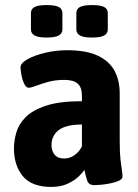

<svg xmlns="http://www.w3.org/2000/svg" viewBox="-20 -729 545 757"><path d="M182 8Q105 8 70 -34.5Q35 -77 35 -144Q35 -173 44 -205.5Q53 -238 80 -266Q107 -294 160.5 -312Q214 -330 303 -330V-353Q303 -384 286.5 -399Q270 -414 234 -414Q198 -414 169.5 -406Q141 -398 121.5 -390.5Q102 -383 93 -383Q83 -383 75.5 -398.5Q68 -414 64.5 -433.5Q61 -453 61 -464Q61 -480 88.5 -495.5Q116 -511 158.5 -521Q201 -531 245 -531Q321 -531 366.5 -509Q412 -487 432 -449Q452 -411 452 -361V-175Q452 -127 455 -100Q458 -73 460.5 -58.5Q463 -44 463 -33Q463 -23 449 -16.5Q435 -10 415 -6Q395 -2 377.5 -0.5Q360 1 352 1Q330 1 324 -16.5Q318 -34 313 -59Q307 -50 291 -34Q275 -18 247.5 -5Q220 8 182 8ZM233 -104Q255 -104 274 -117.5Q293 -131 303 -152V-238Q240 -238 211.5 -216Q183 -194 183 -157Q183 -134 195.5 -119Q208 -104 233 -104ZM343 -581Q310 -581 295.5 -589Q281 -597 281 -613V-677Q281 -694 295.5 -701.5Q310 -709 343 -709Q376 -709 390.5 -701.5Q405 -694 405 -677V-613Q405 -597 390.5 -589Q376 -581 343 -581ZM164 -581Q131 -581 116.5 -589Q102 -597 102 -613V-677Q102 -694 116.5 -701.5Q131 -709 164 -709Q197 -709 211.5 -701.5Q226 -694 226 -677V-613Q226 -597 211.5 -589Q197 -581 164 -581Z"/></svg>

Font: Asap Semi Condensed
Style: Bold
Weight: 700
Width: 4
Designer: Pablo Cosgaya
Foundry: Omnibus-Type
Version: Version 3.001; ttfautohint (v1.8.4.7-5d5b)